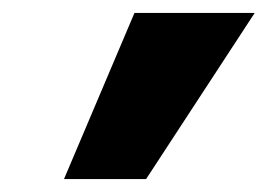

<svg xmlns="http://www.w3.org/2000/svg" viewBox="-20 -678 414 297"><path d="M79 -401 188 -658H374L206 -401Z"/></svg>

Font: Ysabeau Infant Black
Style: Italic
Weight: 900
Italic angle: -12°
Designer: Christian Thalmann (Catharsis Fonts)
Version: Version 2.001;gftools[0.9.30]; featfreeze: ss01,ss02,lnum